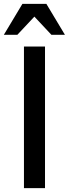

<svg xmlns="http://www.w3.org/2000/svg" viewBox="-27 -974 356 994"><path d="M206 0H97V-733H206ZM213 -954 309 -794H239L151 -888L63 -794H-7L89 -954Z"/></svg>

Font: Shippori Antique
Style: Regular
Weight: 400
Designer: FONTDASU
Foundry: FONTDASU / Google Inc. / but / Adobe
Version: Version 2.001